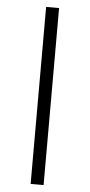

<svg xmlns="http://www.w3.org/2000/svg" viewBox="-57 -783 414 886"><g transform="rotate(5 150.0 -340.0)"><path d="M120 -750H180V70H120Z"/></g></svg>

Font: Bellota Text
Style: Regular
Weight: 400
Designer: Kemie Guaida
Foundry: Kemie Guaida
Version: Version 4.001